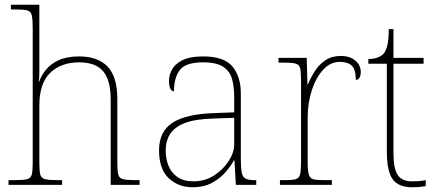

<svg xmlns="http://www.w3.org/2000/svg" viewBox="-20 -780 1843 810"><path d="M16 0V-20H41Q78 -20 94 -24Q110 -28 114 -43.5Q118 -59 118 -94V-662Q118 -699 114 -715.5Q110 -732 95.5 -736Q81 -740 51 -740H26V-760H146V-482Q146 -469 145.5 -456.5Q145 -444 143 -435H145Q154 -461 173.5 -485.5Q193 -510 227.5 -526Q262 -542 314 -542Q392 -542 433.5 -499.5Q475 -457 475 -362V-94Q475 -59 479 -43.5Q483 -28 499.5 -24Q516 -20 552 -20H569V0H447V-360Q447 -441 415.5 -479Q384 -517 314 -517Q238 -517 192 -473Q146 -429 146 -334V-94Q146 -59 150 -43.5Q154 -28 170.5 -24Q187 -20 223 -20H242V0Z M792 10Q733 10 692 -28Q651 -66 651 -146Q651 -225 707.5 -262Q764 -299 885 -303L968 -306V-371Q968 -414 959 -446.5Q950 -479 922 -498Q894 -517 837 -517Q763 -517 738.5 -484.5Q714 -452 714 -395Q693 -395 693 -441Q693 -462 705 -485.5Q717 -509 748.5 -525.5Q780 -542 837 -542Q925 -542 960.5 -499.5Q996 -457 996 -386V-110Q996 -73 999.5 -53.5Q1003 -34 1015 -27Q1027 -20 1054 -20H1061V0H975L969 -104H967Q956 -83 933.5 -56Q911 -29 876 -9.5Q841 10 792 10ZM796 -15Q845 -15 883.5 -40Q922 -65 945 -101Q968 -137 968 -170V-283L882 -280Q804 -278 760 -261Q716 -244 697.5 -214.5Q679 -185 679 -145Q679 -111 690.5 -81.5Q702 -52 728 -33.5Q754 -15 796 -15Z M1161 0V-20H1183Q1213 -20 1227.5 -24Q1242 -28 1246 -44.5Q1250 -61 1250 -98V-442Q1250 -477 1246 -492.5Q1242 -508 1226 -512Q1210 -516 1173 -516H1155V-536H1274L1277 -424H1279Q1291 -453 1308.5 -480.5Q1326 -508 1353 -526Q1380 -544 1418 -544Q1456 -544 1479 -524.5Q1502 -505 1502 -476Q1502 -463 1497 -453Q1492 -443 1481 -443Q1481 -487 1464 -503Q1447 -519 1413 -519Q1374 -519 1343.5 -486Q1313 -453 1295.5 -399.5Q1278 -346 1278 -284V-98Q1278 -61 1282.5 -44.5Q1287 -28 1301 -24Q1315 -20 1345 -20H1380V0Z M1719 10Q1661 10 1636.5 -24Q1612 -58 1612 -141V-511H1534V-531Q1555 -531 1570.5 -536.5Q1586 -542 1596 -551Q1606 -560 1613 -584Q1620 -608 1620 -657H1640V-536H1767V-511H1640V-132Q1640 -68 1658 -41.5Q1676 -15 1718 -15Q1735 -15 1747.5 -16Q1760 -17 1776 -20V5Q1760 8 1746.5 9Q1733 10 1719 10Z"/></svg>

Font: Noto Serif Myanmar Thin
Style: Regular
Weight: 100
Designer: Ben Mitchell and the Monotype Design Team
Foundry: Monotype Imaging Inc.
Version: Version 2.106; ttfautohint (v1.8.4.7-5d5b)